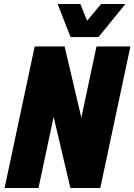

<svg xmlns="http://www.w3.org/2000/svg" viewBox="-20 -943 674 963"><path d="M3 0 154 -710H304L388 -353L464 -710H634L483 0H333L249 -357L173 0ZM609 -923 474 -757H334L269 -923H383L417 -839L487 -923Z"/></svg>

Font: Geist Mono Black
Style: Italic
Weight: 900
Italic angle: -12°
Monospace: yes
Designer: Basement.studio, Andrés Briganti, Mateo Zaragoza
Foundry: Basement.studio, Vercel, Andrés Briganti, Guido Ferreyra, Mateo Zaragoza
Version: Version 1.500; ttfautohint (v1.8.4.7-5d5b)